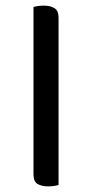

<svg xmlns="http://www.w3.org/2000/svg" viewBox="-20 -646 332 682"><path d="M188 11Q182 13 172.5 14.5Q163 16 151 16Q128 16 113.5 7.5Q99 -1 99 -26V-621Q105 -623 114.5 -624.5Q124 -626 136 -626Q159 -626 173.5 -617Q188 -608 188 -584Z"/></svg>

Font: Baloo Da 2 Medium
Style: Regular
Weight: 500
Designer: Noopur Datye, Sulekha Rajkumar and Ek Type
Foundry: Ek Type
Version: Version 1.640;hotconv 1.0.111;makeotfexe 2.5.65597; ttfautoh